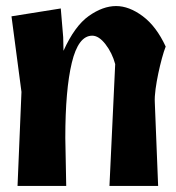

<svg xmlns="http://www.w3.org/2000/svg" viewBox="-20 -615 583 635"><path d="M38 0 51 -311 18 -561 181 -587 189 -492 190 -447Q227 -529 273.5 -562Q320 -595 364 -595Q407 -595 452 -561.5Q497 -528 528 -461Q522 -446 515.5 -422Q509 -398 503.5 -372Q498 -346 494.5 -320.5Q491 -295 492 -276L503 0H342L361 -403Q351 -440 329 -468.5Q307 -497 285 -497Q239 -497 217.5 -407.5Q196 -318 196 -159L199 0Z"/></svg>

Font: Trickster
Style: Regular
Weight: 400
Designer: Jean-Baptiste Morizot
Foundry: Jean-Baptiste Morizot
Version: Version 2.000;PS 2.0;hotconv 1.0.88;makeotf.lib2.5.647800